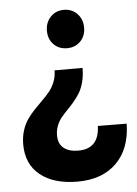

<svg xmlns="http://www.w3.org/2000/svg" viewBox="-52 -586 565 791"><g transform="rotate(-5 231.0 -191.0)"><path d="M26.9 -7.8Q26.9 -39.1 35.4 -65.7Q43.9 -92.3 57.6 -111.6Q71.3 -130.9 87.9 -148.4Q104.5 -166 121.1 -182.1Q137.7 -198.2 151.4 -215.1Q165 -231.9 173.6 -253.9Q182.1 -275.9 182.1 -300.8H297.9Q297.9 -269 290.8 -242.2Q283.7 -215.3 272.2 -197Q260.7 -178.7 247.1 -162.8Q233.4 -147 219.7 -133.1Q206.1 -119.1 194.6 -105Q183.1 -90.8 176 -72.5Q168.9 -54.2 168.9 -33.2Q168.9 2 190.7 19.5Q212.4 37.1 251 37.1Q336.9 37.1 339.8 -57.1L459 -56.2Q457 47.9 398.2 106Q339.4 164.1 236.8 164.1Q139.6 164.1 83.3 119.1Q26.9 74.2 26.9 -7.8ZM165 -465.8Q165 -500.5 186.8 -523.2Q208.5 -545.9 242.2 -545.9Q274.9 -545.9 296.9 -523.2Q318.8 -500.5 318.8 -465.8Q318.8 -431.2 297.1 -409.2Q275.4 -387.2 242.2 -387.2Q208.5 -387.2 186.8 -408.9Q165 -430.7 165 -465.8Z"/></g></svg>

Font: Montserrat Semi Bold
Style: Regular
Weight: 600
Designer: Julieta Ulanovsky
Foundry: Julieta Ulanovsky
Version: Version 3.001;PS 003.001;hotconv 1.0.70;makeotf.lib2.5.58329